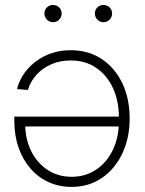

<svg xmlns="http://www.w3.org/2000/svg" viewBox="-20 -731 572 760"><path d="M259.8 -532.2Q330.6 -532.2 383.1 -497.1Q435.5 -461.9 464.4 -401.1Q493.2 -340.3 493.2 -262.2Q493.2 -184.1 463.9 -122.8Q434.6 -61.5 382.8 -26.4Q331.1 8.8 263.7 8.8Q213.4 8.8 171.9 -10.3Q130.4 -29.3 100.1 -64.5Q69.8 -99.6 53.2 -147.5Q36.6 -195.3 36.6 -252.9V-269.5H469.7V-230.5H61.5L79.6 -242.7Q79.6 -181.2 103.3 -133.3Q127 -85.4 168.5 -58.3Q210 -31.2 263.7 -31.2Q318.4 -31.2 360.6 -59.6Q402.8 -87.9 426.8 -137.7Q450.7 -187.5 450.7 -252V-265.6Q450.7 -331.5 427 -382.6Q403.3 -433.6 360.6 -462.6Q317.9 -491.7 259.8 -491.7Q217.8 -491.7 183.1 -476.6Q148.4 -461.4 124.5 -435.1Q100.6 -408.7 90.3 -375L47.4 -378.4Q59.1 -423.3 89.4 -457.8Q119.6 -492.2 163.3 -512.2Q207 -532.2 259.8 -532.2ZM389.6 -643.1Q375.5 -643.1 365.5 -653.3Q355.5 -663.6 355.5 -677.7Q355.5 -691.9 365.5 -701.7Q375.5 -711.4 389.6 -711.4Q403.8 -711.4 413.8 -701.7Q423.8 -691.9 423.8 -677.7Q423.8 -663.6 413.8 -653.3Q403.8 -643.1 389.6 -643.1ZM189.9 -643.1Q175.8 -643.1 165.8 -653.3Q155.8 -663.6 155.8 -677.7Q155.8 -691.9 165.8 -701.7Q175.8 -711.4 189.9 -711.4Q204.1 -711.4 214.1 -701.7Q224.1 -691.9 224.1 -677.7Q224.1 -663.6 214.1 -653.3Q204.1 -643.1 189.9 -643.1Z"/></svg>

Font: Inter 28pt ExtraLight
Style: Regular
Weight: 250
Designer: Rasmus Andersson
Foundry: rsms
Version: Version 4.001;git-66647c0bb